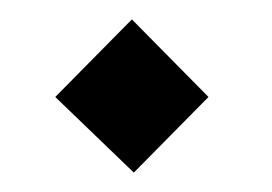

<svg xmlns="http://www.w3.org/2000/svg" viewBox="-20 -173 281 198"><path d="M118 5 37 -73 116 -153 195 -73Z"/></svg>

Font: Narnoor Medium
Style: Regular
Weight: 500
Designer: S. Sridhar Murthy
Foundry: SIL International
Version: Version 3.000